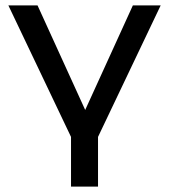

<svg xmlns="http://www.w3.org/2000/svg" viewBox="-20 -511 626 711"><path d="M243 180V-4L11 -491H119L305 -83H286L472 -491H575L343 -4V180Z"/></svg>

Font: Nunito Sans 10pt SemiExpanded Medium
Style: Regular
Weight: 500
Width: 6
Designer: Vernon Adams
Foundry: Vernon Adams
Version: Version 3.101;gftools[0.9.27]